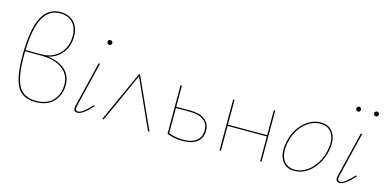

<svg xmlns="http://www.w3.org/2000/svg" viewBox="-69 -1089 2968 1475"><g transform="rotate(15 1415.0 -352.0)"><path d="M258 -355Q347 -345 397.5 -299Q448 -253 448 -178Q448 -100 399 -46.5Q350 7 254 7Q152 7 110 -66.5Q68 -140 68 -312Q68 -515 116.5 -613Q165 -711 265 -711Q333 -711 373 -669.5Q413 -628 413 -554Q413 -479 371 -424.5Q329 -370 258 -355ZM266 -701Q177 -701 131 -617Q85 -533 80 -359H207Q294 -359 348 -414Q402 -469 402 -554Q402 -624 365 -662.5Q328 -701 266 -701ZM256 -3Q346 -3 391.5 -53Q437 -103 437 -177Q437 -259 375 -304Q313 -349 208 -349H79V-311Q79 -144 119 -73.5Q159 -3 256 -3Z M672 -583Q672 -602 691 -602Q699 -602 704.5 -596.5Q710 -591 710 -583Q710 -576 704.5 -570Q699 -564 691 -564Q683 -564 677.5 -569.5Q672 -575 672 -583ZM588 3Q550 3 562 -49L649 -406H660L573 -47Q564 -7 591 -7Q626 -7 696 -86L704 -80Q631 3 588 3Z M1162 0H1150L974 -390L798 0H786L970 -406H978Z M1427 -238Q1499 -238 1539.5 -206.5Q1580 -175 1580 -118Q1580 -61 1540 -29Q1500 3 1425 3Q1356 3 1300 -20V-406H1311V-238ZM1426 -7Q1496 -7 1532.5 -36.5Q1569 -66 1569 -118Q1569 -171 1531.5 -199.5Q1494 -228 1427 -228H1311V-28Q1365 -7 1426 -7Z M2042 -406H2053V0H2042V-198H1730V0H1719V-406H1730V-208H2042Z M2313 3Q2242 3 2211 -51.5Q2180 -106 2198 -194Q2218 -291 2280 -350Q2342 -409 2417 -409Q2488 -409 2519 -354.5Q2550 -300 2532 -214Q2512 -120 2451 -58.5Q2390 3 2313 3ZM2315 -7Q2386 -7 2444 -66Q2502 -125 2521 -214Q2539 -296 2510.5 -347.5Q2482 -399 2416 -399Q2346 -399 2287 -342.5Q2228 -286 2209 -194Q2191 -108 2220.5 -57.5Q2250 -7 2315 -7Z M2669 -564Q2661 -564 2655.5 -569.5Q2650 -575 2650 -583Q2650 -590 2656 -596Q2662 -602 2669 -602Q2677 -602 2682.5 -596.5Q2688 -591 2688 -583Q2688 -564 2669 -564ZM2811 -564Q2803 -564 2797.5 -569.5Q2792 -575 2792 -583Q2792 -590 2798 -596Q2804 -602 2811 -602Q2819 -602 2824.5 -596.5Q2830 -591 2830 -583Q2830 -564 2811 -564ZM2673 3Q2635 3 2647 -49L2734 -406H2745L2658 -47Q2649 -7 2676 -7Q2711 -7 2781 -86L2789 -80Q2716 3 2673 3Z"/></g></svg>

Font: EauTestInfant Hairline
Style: Italic
Weight: 250
Italic angle: -12°
Designer: Christian Thalmann (Catharsis Fonts)
Version: Version 0.001;PS 000.001;hotconv 1.0.88;makeotf.lib2.5.64775